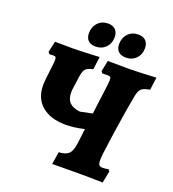

<svg xmlns="http://www.w3.org/2000/svg" viewBox="-150 -956 964 1071"><g transform="rotate(20 332.0 -420.0)"><path d="M664 -650 654 -575Q618 -569 604.5 -557Q591 -545 585 -514Q571 -442 555 -336.5Q539 -231 529 -152Q526 -127 526 -111Q526 -90 532 -82.5Q538 -75 554 -75Q570 -75 588 -79L596 -69L582 2Q504 0 433 0L282 1L294 -73Q335 -74 353.5 -93.5Q372 -113 377 -161L387 -244Q325 -230 278 -230Q187 -230 135.5 -273.5Q84 -317 84 -397Q84 -407 86 -429L98 -532Q99 -538 99 -548Q99 -561 95.5 -565.5Q92 -570 83 -570L57 -569L49 -580L64 -645L168 -644Q185 -644 210 -645Q235 -646 267 -647L327 -650L317 -574Q285 -567 273.5 -555Q262 -543 257 -508L248 -443Q245 -425 245 -411Q245 -371 265 -351Q285 -331 327 -326L399 -341L422 -521L424 -549Q424 -562 419.5 -566Q415 -570 403 -570L372 -569L364 -580L377 -645Q408 -644 507 -644Q540 -644 664 -650ZM225 -755Q225 -793 248.5 -817.5Q272 -842 309 -842Q337 -842 352.5 -826Q368 -810 368 -783Q368 -745 344.5 -721Q321 -697 284 -697Q255 -697 240 -712.5Q225 -728 225 -755ZM404 -755Q404 -793 427.5 -817.5Q451 -842 488 -842Q517 -842 532.5 -826Q548 -810 548 -783Q548 -745 524.5 -721Q501 -697 464 -697Q435 -697 419.5 -712.5Q404 -728 404 -755Z"/></g></svg>

Font: Alegreya ExtraBold
Style: Italic
Weight: 800
Italic angle: -7°
Designer: Juan Pablo del Peral
Foundry: Huerta Tipografica
Version: Version 2.007; ttfautohint (v1.6)